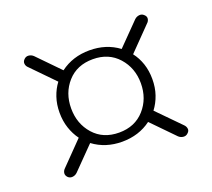

<svg xmlns="http://www.w3.org/2000/svg" viewBox="-85 -675 738 668"><g transform="rotate(-20 283.5 -341.0)"><path d="M64 -154 145 -237Q129.5 -258 120.8 -284.2Q112 -310.5 112 -341.5Q112 -372 120.8 -398Q129.5 -424 145 -444.5L64 -527.5Q56.5 -534 55.5 -543Q54.5 -552 62 -559Q69 -566 78.8 -565Q88.5 -564 96 -557L175.5 -475.5Q221.5 -510 283.5 -510Q345.5 -510 391 -476L471 -557.5Q478.5 -564.5 488.5 -565.5Q498.5 -566.5 505.5 -559.5Q513.5 -552.5 512.2 -543.8Q511 -535 503.5 -528.5L422 -445Q438 -424.5 446.8 -398.2Q455.5 -372 455.5 -341.5Q455.5 -310 446.5 -283.8Q437.5 -257.5 421.5 -236.5L503.5 -153Q511 -146 512.2 -137.2Q513.5 -128.5 505.5 -121.5Q498.5 -114.5 488.5 -115.5Q478.5 -116.5 471 -123.5L390.5 -206Q345 -172 283 -172Q221.5 -172 176 -206L96 -124.5Q88.5 -117.5 78.8 -116.5Q69 -115.5 62 -122Q54.5 -129.5 55.5 -138.2Q56.5 -147 64 -154ZM284 -205.5Q342.5 -205.5 377.8 -245Q413 -284.5 413 -341.5Q413 -398 377.8 -437.5Q342.5 -477 284 -477Q225 -477 190 -437.8Q155 -398.5 155 -341.5Q155 -284.5 190 -245Q225 -205.5 284 -205.5Z"/></g></svg>

Font: Fraunces 72pt S000
Style: Bold
Weight: 700
Version: Version 1.000; ttfautohint (v1.8.3)